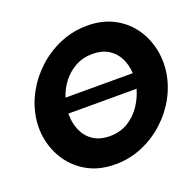

<svg xmlns="http://www.w3.org/2000/svg" viewBox="-126 -848 1010 987"><g transform="rotate(-20 379.0 -354.0)"><path d="M343 6Q263 6 202.5 -24.5Q142 -55 102.5 -106.5Q63 -158 46.5 -222.5Q30 -287 40 -356Q50 -426 85.5 -490.5Q121 -555 176.5 -605.5Q232 -656 301.5 -685Q371 -714 448 -714Q528 -714 588.5 -683.5Q649 -653 688 -601.5Q727 -550 743 -485.5Q759 -421 750 -353Q740 -282 705 -217.5Q670 -153 614.5 -102.5Q559 -52 490 -23Q421 6 343 6ZM425 -568Q372 -568 330.5 -545Q289 -522 260.5 -485Q232 -448 218 -404H586Q584 -449 565.5 -486.5Q547 -524 511.5 -546Q476 -568 425 -568ZM366 -140Q422 -140 465 -166Q508 -192 536 -233.5Q564 -275 577 -322H204Q203 -274 220 -232.5Q237 -191 273.5 -165.5Q310 -140 366 -140Z"/></g></svg>

Font: Raleway ExtraBold
Style: Italic
Weight: 800
Italic angle: -12°
Designer: Matt McInerney, Pablo Impallari, Rodrigo Fuenzalida
Foundry: Matt McInerney, Pablo Impallari, Rodrigo Fuenzalida
Version: Version 4.026